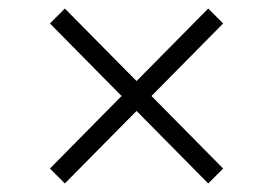

<svg xmlns="http://www.w3.org/2000/svg" viewBox="-20 -530 640 450"><path d="M468 -100 503 -135 335 -305 503 -475 468 -510 300 -340 132 -510 97 -475 265 -305 97 -135 132 -100 300 -270Z"/></svg>

Font: IBM Plex Thai Looped Light
Style: Regular
Weight: 300
Designer: Mike Abbink, Paul van der Laan, Pieter van Rosmalen, Ben Mitchell, Mark Frömberg
Foundry: Bold Monday
Version: Version 1.0